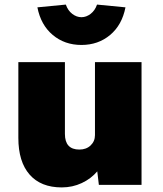

<svg xmlns="http://www.w3.org/2000/svg" viewBox="-20 -806 709 837"><path d="M249 11Q158 11 109 -45Q60 -101 60 -205V-535H263V-222Q263 -154 326 -154Q356 -154 375 -172Q394 -190 394 -217V-535H597V0H411L404 -59Q377 -27 336.5 -8Q296 11 249 11ZM335 -610Q262 -610 210 -653.5Q158 -697 143 -774L267 -786Q276 -760 295 -745.5Q314 -731 335 -731Q356 -731 375 -745.5Q394 -760 403 -786L527 -774Q512 -697 460 -653.5Q408 -610 335 -610Z"/></svg>

Font: Lexend Black
Style: Regular
Weight: 900
Designer: Bonnie Shaver-Troup, Thomas Jockin
Foundry: Lexend
Version: Version 1.007; ttfautohint (v1.8.3)